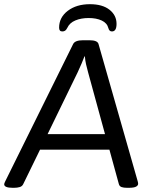

<svg xmlns="http://www.w3.org/2000/svg" viewBox="-28 -894 722 916"><path d="M33 2Q-8 2 -8 -15Q-8 -19 -3 -29L321 -684Q330 -702 368 -702H399Q437 -702 442 -684L629 -29Q631 -22 631 -17Q631 -9 621 -3.5Q611 2 586 2H578Q562 2 552 -1.5Q542 -5 539 -16L494 -180H163L83 -16Q78 -5 66 -1.5Q54 2 39 2ZM343 -550 199 -254H473L392 -550Q387 -567 382.5 -587.5Q378 -608 377 -625H375Q370 -612 361.5 -591.5Q353 -571 343 -550ZM269 -744Q254 -744 254 -762Q254 -811 295.5 -842.5Q337 -874 401 -874Q461 -874 494.5 -847.5Q528 -821 528 -780Q528 -744 506 -744Q493 -744 489 -760Q483 -784 457.5 -796Q432 -808 395 -808Q359 -808 331.5 -796.5Q304 -785 293 -761Q288 -751 282.5 -747.5Q277 -744 269 -744Z"/></svg>

Font: Asap Semi Expanded Semi Expanded Regular
Style: Italic
Weight: 400
Width: 6
Italic angle: -6°
Designer: Pablo Cosgaya
Foundry: Omnibus-Type
Version: Version 3.001; ttfautohint (v1.8.4.7-5d5b)